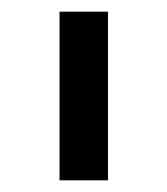

<svg xmlns="http://www.w3.org/2000/svg" viewBox="-20 -760 287 329"><path d="M165 -451V-740H82V-451Z"/></svg>

Font: IBM Plex Arabic Text
Style: Regular
Weight: 450
Designer: Mike Abbink, Paul van der Laan, Pieter van Rosmalen, Wael Morcos, Khajak Apelian
Foundry: Bold Monday
Version: Version 1.0